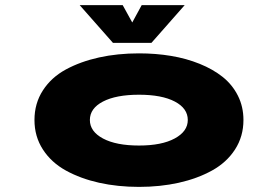

<svg xmlns="http://www.w3.org/2000/svg" viewBox="-20 -721 1090 752"><path d="M703.5 -701 573 -553H422.5L292 -701H460.5L498 -633L535 -701ZM524.5 11Q441 11 368.2 -5.2Q295.5 -21.5 238.2 -53Q181 -84.5 148 -135.5Q115 -186.5 115 -251Q115 -316 148 -367Q181 -418 238.2 -449Q295.5 -480 368 -496Q440.5 -512 524.5 -512Q590.5 -512 650.2 -502Q710 -492 762 -471Q814 -450 852 -419.8Q890 -389.5 911.8 -346.2Q933.5 -303 933.5 -251Q933.5 -186.5 900.5 -135.5Q867.5 -84.5 810.2 -53Q753 -21.5 680.2 -5.2Q607.5 11 524.5 11ZM524.5 -151Q613.5 -151 664.5 -178.8Q715.5 -206.5 715.5 -251Q715.5 -296.5 664.8 -323.2Q614 -350 524.5 -350Q434.5 -350 383.2 -323.2Q332 -296.5 332 -251Q332 -206 383.5 -178.5Q435 -151 524.5 -151Z"/></svg>

Font: League Mono Extended ExtraBold
Style: Regular
Weight: 800
Width: 9
Designer: Tyler Finck
Foundry: The League of Moveable Type / Tyler Finck
Version: Version 2.210